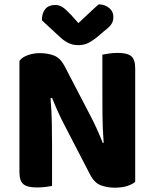

<svg xmlns="http://www.w3.org/2000/svg" viewBox="-20 -861 714 889"><path d="M606 -19Q592 -7 568 0.5Q544 8 511 8Q477 8 447 -3Q417 -14 397 -53L281 -277Q264 -309 249.5 -341Q235 -373 221 -408L214 -406Q219 -346 220 -291.5Q221 -237 221 -186V0Q211 2 191.5 4.5Q172 7 151 7Q106 7 88 -8.5Q70 -24 70 -64V-579Q82 -596 108.5 -605.5Q135 -615 165 -615Q200 -615 229.5 -604Q259 -593 279 -555L396 -330Q413 -298 427.5 -266Q442 -234 456 -199L460 -200Q455 -267 454.5 -327Q454 -387 454 -442V-608Q464 -610 483.5 -613Q503 -616 525 -616Q570 -616 588 -600.5Q606 -585 606 -545ZM343 -754Q366 -775 390 -798Q414 -821 437 -841Q466 -840 485.5 -824Q505 -808 505 -783Q505 -763 495.5 -749Q486 -735 461 -716L427 -687Q401 -667 383 -659.5Q365 -652 343 -652Q316 -652 295.5 -662.5Q275 -673 257 -690L174 -767Q174 -801 190 -819.5Q206 -838 235 -838Q254 -838 269.5 -828Q285 -818 311 -790Z"/></svg>

Font: Baloo 2
Style: Bold
Weight: 700
Designer: Sarang Kulkarni and Ek Type
Foundry: Ek Type
Version: Version 1.640;hotconv 1.0.111;makeotfexe 2.5.65597; ttfautoh